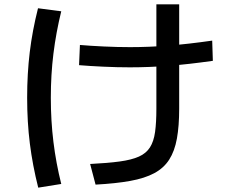

<svg xmlns="http://www.w3.org/2000/svg" viewBox="-20 -810 1040 884"><path d="M395 -55Q476 -59 531 -66.5Q586 -74 619.5 -89Q653 -104 670.5 -131.5Q688 -159 694 -202.5Q700 -246 700 -310V-790H805V-310Q805 -230 794.5 -172Q784 -114 759 -75Q734 -36 690 -12.5Q646 11 579.5 23Q513 35 420 40ZM578 -500Q520 -500 455.5 -503Q391 -506 344 -510L348 -603Q394 -599 457.5 -596Q521 -593 579 -593Q665 -593 755 -600Q845 -607 957 -623L960 -530Q848 -514 757 -507Q666 -500 578 -500ZM156 54Q130 -49 117.5 -148.5Q105 -248 105 -360Q105 -471 117 -570Q129 -669 155 -772L262 -758Q238 -660 226 -563Q214 -466 214 -360Q214 -254 226 -156.5Q238 -59 262 37Z"/></svg>

Font: M PLUS 2 Thin Medium
Style: Regular
Weight: 500
Version: Version 1.001